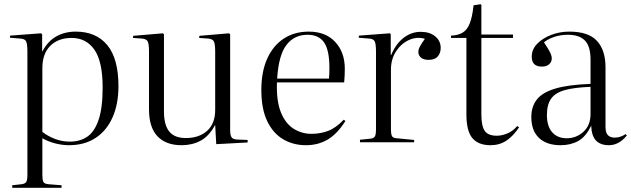

<svg xmlns="http://www.w3.org/2000/svg" viewBox="-20 -675 2994 911"><path d="M38 216V204L83 199Q98 197 104 189Q110 181 110 154V-430Q110 -468 103.5 -479.5Q97 -491 76 -492L27 -496L28 -506L175 -517L180 -512V-431H181Q207 -480 247.5 -502.5Q288 -525 339 -525Q436 -525 489 -461Q542 -397 542 -266Q542 -181 514 -118Q486 -55 433.5 -20.5Q381 14 307 14Q276 14 242.5 5.5Q209 -3 181 -19V154Q181 178 185.5 187.5Q190 197 209 199L272 204V216ZM312 -3Q359 -3 393.5 -26Q428 -49 447.5 -105.5Q467 -162 467 -260Q467 -383 428 -439Q389 -495 320 -495Q256 -495 218.5 -457.5Q181 -420 181 -352V-49Q207 -29 240.5 -16Q274 -3 312 -3Z M842 14Q767 14 727 -28.5Q687 -71 687 -156V-430Q687 -466 681 -478Q675 -490 654 -492L611 -495L612 -505L753 -517L758 -512V-145Q758 -82 783 -51Q808 -20 862 -20Q924 -20 962.5 -54Q1001 -88 1001 -154V-430Q1001 -466 995 -478Q989 -490 968 -492L925 -495L926 -505L1067 -517L1072 -512V-58Q1072 -34 1078.5 -24Q1085 -14 1104 -13L1155 -11V1L1006 9L1001 -81H1000Q972 -29 932 -7.5Q892 14 842 14Z M1432 14Q1371 14 1323 -14.5Q1275 -43 1247.5 -101Q1220 -159 1220 -248Q1220 -335 1248 -397Q1276 -459 1326.5 -492Q1377 -525 1445 -525Q1525 -525 1570.5 -476Q1616 -427 1616 -349Q1616 -317 1613 -284H1294Q1291 -195 1313 -141.5Q1335 -88 1373.5 -64Q1412 -40 1458 -40Q1500 -40 1537 -54Q1574 -68 1611 -107L1619 -101Q1579 -38 1533.5 -12Q1488 14 1432 14ZM1295 -302H1541Q1542 -314 1542.5 -326Q1543 -338 1543 -351Q1543 -438 1517.5 -474Q1492 -510 1439 -510Q1376 -510 1339 -461.5Q1302 -413 1295 -302Z M1688 0V-12L1738 -17Q1754 -19 1759 -28Q1764 -37 1764 -63V-430Q1764 -466 1758 -478.5Q1752 -491 1731 -492L1682 -496L1683 -506L1830 -517L1834 -512V-414H1836Q1858 -467 1895 -495.5Q1932 -524 1976 -524Q2019 -524 2045 -502.5Q2071 -481 2071 -448Q2071 -423 2057 -407Q2043 -391 2014 -391Q1989 -391 1977 -402Q1965 -413 1965 -428Q1965 -441 1973 -455.5Q1981 -470 1996 -491Q1957 -502 1920 -485Q1883 -468 1859 -431Q1835 -394 1835 -345V-62Q1835 -38 1840 -29Q1845 -20 1862 -19L1945 -11V0Z M2307 14Q2250 14 2221.5 -19.5Q2193 -53 2193 -132V-495H2120V-506Q2152 -507 2174 -519.5Q2196 -532 2208.5 -563Q2221 -594 2227 -650L2261 -655L2264 -651V-511H2414V-495H2264V-132Q2264 -77 2280 -54Q2296 -31 2337 -31Q2361 -31 2387.5 -42Q2414 -53 2434 -77L2443 -71Q2415 -29 2382.5 -7.5Q2350 14 2307 14Z M2640 14Q2574 14 2537.5 -20.5Q2501 -55 2501 -120Q2501 -169 2527 -202.5Q2553 -236 2614 -254.5Q2675 -273 2782 -277V-391Q2782 -456 2755 -483Q2728 -510 2675 -510Q2640 -510 2610 -500Q2580 -490 2561 -474Q2582 -443 2590 -426.5Q2598 -410 2598 -398Q2598 -381 2585.5 -370Q2573 -359 2551 -359Q2503 -359 2503 -406Q2503 -441 2529 -467.5Q2555 -494 2595.5 -509.5Q2636 -525 2681 -525Q2772 -525 2812.5 -481Q2853 -437 2853 -356V-73Q2853 -45 2864.5 -33.5Q2876 -22 2896 -22Q2911 -22 2924 -26.5Q2937 -31 2949 -39L2954 -32Q2917 14 2869 14Q2830 14 2808.5 -7.5Q2787 -29 2785 -79Q2760 -26 2723.5 -6Q2687 14 2640 14ZM2669 -19Q2714 -19 2748 -49.5Q2782 -80 2782 -135V-263Q2705 -260 2660 -247.5Q2615 -235 2595 -207Q2575 -179 2575 -129Q2575 -76 2600 -47.5Q2625 -19 2669 -19Z"/></svg>

Font: Literata 72pt Light
Style: Regular
Weight: 300
Designer: Latin by Veronika Burian and Jose Scaglione. Greek by Irene Vlachou. Cyrillic by Vera Evstafieva.
Foundry: TypeTogether
Version: Version 3.002